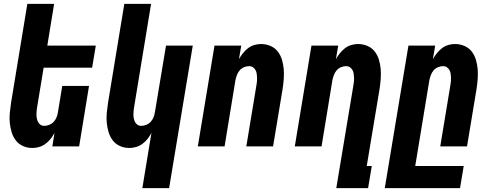

<svg xmlns="http://www.w3.org/2000/svg" viewBox="-20 -755 2540 990"><path d="M147 8Q121 8 98.5 -2Q76 -12 61.5 -31Q47 -50 40 -73.5Q33 -97 30.5 -122Q28 -147 30.5 -173Q33 -199 37 -225L121 -735H259L224 -520H474L455 -406H205L172 -206Q170 -195 169 -185Q168 -175 168 -164.5Q168 -154 170 -144Q172 -134 176.5 -125.5Q181 -117 189 -111.5Q197 -106 208 -106Q221 -106 234.5 -111.5Q248 -117 257.5 -127.5Q267 -138 272 -151Q277 -164 279 -178L301 -312H439L388 0H250L261 -70Q253 -54 241 -39Q229 -24 214 -13Q199 -2 181.5 3Q164 8 147 8Z M714 215 761 -70Q753 -54 741 -39Q729 -24 714 -13Q699 -2 681.5 3Q664 8 647 8Q621 8 598.5 -2Q576 -12 561.5 -31Q547 -50 540 -73.5Q533 -97 530.5 -122Q528 -147 530.5 -173Q533 -199 537 -225L621 -735H759L672 -206Q670 -195 669 -185Q668 -175 668 -164.5Q668 -154 670 -144Q672 -134 676.5 -125.5Q681 -117 689 -111.5Q697 -106 708 -106Q721 -106 734.5 -111.5Q748 -117 757.5 -127.5Q767 -138 772 -151Q777 -164 779 -178L836 -520H974L852 215Z M1000 0 1086 -520H1224L1212 -450Q1221 -466 1233 -481Q1245 -496 1259.5 -507Q1274 -518 1291.5 -523Q1309 -528 1326 -528Q1352 -528 1375 -518Q1398 -508 1412.5 -489Q1427 -470 1434 -446.5Q1441 -423 1443 -398Q1445 -373 1443 -347Q1441 -321 1437 -295L1388 0H1250L1302 -314Q1304 -325 1305 -335Q1306 -345 1305.5 -355.5Q1305 -366 1303.5 -376Q1302 -386 1297 -394.5Q1292 -403 1284 -408.5Q1276 -414 1265 -414Q1252 -414 1238.5 -408.5Q1225 -403 1216 -392.5Q1207 -382 1202 -369Q1197 -356 1194 -342L1138 0Z M1714 215 1802 -314Q1804 -325 1805 -335Q1806 -345 1805.5 -355.5Q1805 -366 1803.5 -376Q1802 -386 1797 -394.5Q1792 -403 1784 -408.5Q1776 -414 1765 -414Q1752 -414 1738.5 -408.5Q1725 -403 1716 -392.5Q1707 -382 1702 -369Q1697 -356 1694 -342L1638 0H1500L1586 -520H1724L1712 -450Q1721 -466 1733 -481Q1745 -496 1759.5 -507Q1774 -518 1791.5 -523Q1809 -528 1826 -528Q1852 -528 1875 -518Q1898 -508 1912.5 -489Q1927 -470 1934 -446.5Q1941 -423 1943 -398Q1945 -373 1943 -347Q1941 -321 1937 -295L1871 101H1897L1878 215Z M1964 215 2086 -520H2224L2212 -450Q2221 -466 2233 -481Q2245 -496 2259.5 -507Q2274 -518 2291.5 -523Q2309 -528 2326 -528Q2352 -528 2375 -518Q2398 -508 2412.5 -489Q2427 -470 2434 -446.5Q2441 -423 2443 -398Q2445 -373 2443 -347Q2441 -321 2437 -295L2388 0H2250L2302 -314Q2304 -325 2305 -335Q2306 -345 2305.5 -355.5Q2305 -366 2303.5 -376Q2302 -386 2297 -394.5Q2292 -403 2284 -408.5Q2276 -414 2265 -414Q2252 -414 2238.5 -408.5Q2225 -403 2216 -392.5Q2207 -382 2202 -369Q2197 -356 2194 -342L2121 101H2371L2352 215Z"/></svg>

Font: Iosevka Term Curly Hv Obl
Style: Regular
Weight: 900
Italic angle: -9°
Designer: Belleve Invis
Foundry: Belleve Invis
Version: Version 32.3.0